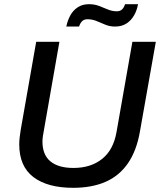

<svg xmlns="http://www.w3.org/2000/svg" viewBox="-20 -886 768 918"><path d="M330 12Q207 12 139.5 -39.5Q72 -91 72 -196Q72 -211 74 -229Q76 -247 79 -265L153 -686H264L189 -258Q187 -249 185 -234.5Q183 -220 183 -209Q183 -146 221 -114.5Q259 -83 331 -83Q414 -83 468 -126Q522 -169 537 -254L613 -686H725L649 -257Q633 -165 591.5 -105Q550 -45 484.5 -16.5Q419 12 330 12ZM297 -759Q303 -788 316 -812Q329 -836 351.5 -851Q374 -866 405 -866Q431 -866 452.5 -858Q474 -850 495 -841Q516 -832 539 -832Q553 -832 562.5 -840Q572 -848 578 -866H640Q635 -837 621 -812.5Q607 -788 584.5 -773.5Q562 -759 530 -759Q505 -759 483.5 -768Q462 -777 441.5 -785.5Q421 -794 398 -794Q383 -794 373.5 -785.5Q364 -777 358 -759Z"/></svg>

Font: Archivo SemiBold Medium
Style: Italic
Weight: 500
Italic angle: -10°
Version: Version 2.001